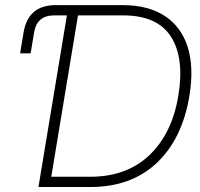

<svg xmlns="http://www.w3.org/2000/svg" viewBox="-20 -748 802 768"><path d="M60.5 -534.7 74.2 -617.7Q92.3 -727.5 202.6 -727.5H470.7Q572.8 -727.5 638.9 -684.3Q705.1 -641.1 730.7 -560.1Q756.3 -479 737.8 -365.7Q709.5 -192.9 607.2 -96.4Q504.9 0 342.3 0H133.8L254.4 -727.5L247.6 -686.5H196.8Q127 -686.5 116.2 -616.7L102.5 -534.7ZM185.1 -41H340.8Q486.8 -41 577.6 -127.4Q668.5 -213.9 693.4 -365.7Q718.3 -516.1 663.8 -601.3Q609.4 -686.5 472.2 -686.5H292Z"/></svg>

Font: Inter Display ExtraLight
Style: Italic
Weight: 200
Italic angle: -9.39999°
Designer: Rasmus Andersson
Foundry: rsms
Version: Version 4.000;git-a52131595